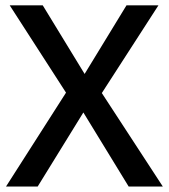

<svg xmlns="http://www.w3.org/2000/svg" viewBox="-20 -685 620 705"><path d="M353.9 -343.3 577.9 0H452.5L286.1 -272L118.3 0H2L222.4 -344.8L15.7 -665.3H137L290.7 -413.5L444.4 -665.3H561.7Z"/></svg>

Font: Khula Semibold
Style: Regular
Weight: 600
Designer: Erin McLaughlin, Steve Matteson
Version: Version 1.000;PS 1.0;hotconv 1.0.72;makeotf.lib2.5.5900; ttf